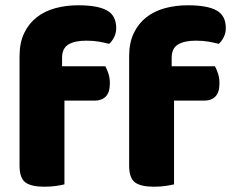

<svg xmlns="http://www.w3.org/2000/svg" viewBox="-20 -699 885 727"><path d="M215 -448H379Q385 -437 390.5 -420.5Q396 -404 396 -384Q396 -349 380.5 -333.5Q365 -318 339 -318H224V-1Q213 2 192.5 5Q172 8 148 8Q98 8 76 -8.5Q54 -25 54 -72V-486Q54 -537 71.5 -573.5Q89 -610 119 -633.5Q149 -657 189.5 -668Q230 -679 276 -679Q350 -679 385 -659.5Q420 -640 420 -593Q420 -573 411.5 -557Q403 -541 393 -533Q374 -538 353.5 -541.5Q333 -545 306 -545Q263 -545 239 -530.5Q215 -516 215 -480ZM630 -448H794Q800 -437 805.5 -420.5Q811 -404 811 -384Q811 -349 795.5 -333.5Q780 -318 754 -318H639V-1Q628 2 607.5 5Q587 8 563 8Q513 8 491 -8.5Q469 -25 469 -72V-486Q469 -537 486.5 -573.5Q504 -610 534 -633.5Q564 -657 604.5 -668Q645 -679 691 -679Q765 -679 800 -659.5Q835 -640 835 -593Q835 -573 826.5 -557Q818 -541 808 -533Q789 -538 768.5 -541.5Q748 -545 721 -545Q678 -545 654 -530.5Q630 -516 630 -480Z"/></svg>

Font: Baloo 2 ExtraBold
Style: Regular
Weight: 800
Designer: Sarang Kulkarni and Ek Type
Foundry: Ek Type
Version: Version 1.640;hotconv 1.0.111;makeotfexe 2.5.65597; ttfautoh